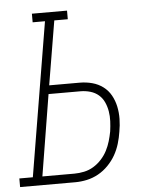

<svg xmlns="http://www.w3.org/2000/svg" viewBox="-87 -779 639 822"><g transform="rotate(-5 233.0 -367.5)"><path d="M-34 0V-37H24L134 -698H81V-735H232V-698H174L128 -423H259Q287 -423 313 -416Q339 -409 359.5 -393.5Q380 -378 392.5 -355.5Q405 -333 410.5 -307Q416 -281 415.5 -253.5Q415 -226 410 -199Q406 -173 398.5 -148Q391 -123 378 -100Q365 -77 345.5 -57Q326 -37 302.5 -24Q279 -11 253.5 -5.5Q228 0 203 0ZM65 -37H203Q223 -37 244.5 -41.5Q266 -46 285 -57.5Q304 -69 319.5 -86Q335 -103 345 -122.5Q355 -142 361 -162.5Q367 -183 371 -204Q374 -226 375 -247.5Q376 -269 372.5 -290Q369 -311 360.5 -329.5Q352 -348 337 -361Q322 -374 301.5 -380Q281 -386 259 -386H122Z"/></g></svg>

Font: Iosevka Slab Extralight
Style: Italic
Weight: 200
Italic angle: -9°
Monospace: yes
Designer: Belleve Invis
Foundry: Belleve Invis
Version: Version 11.1.1; ttfautohint (v1.8.3)